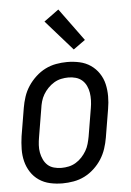

<svg xmlns="http://www.w3.org/2000/svg" viewBox="-54 -805 584 854"><g transform="rotate(-5 237.5 -378.0)"><path d="M191 8Q162 8 135 2Q108 -4 86 -19Q64 -34 49.5 -56.5Q35 -79 28.5 -105Q22 -131 22.5 -159.5Q23 -188 27 -216L48 -342Q52 -366 60 -390.5Q68 -415 82.5 -437Q97 -459 117 -477.5Q137 -496 160 -507.5Q183 -519 208 -523.5Q233 -528 257 -528Q286 -528 313 -522Q340 -516 362 -501Q384 -486 399 -463.5Q414 -441 420 -415Q426 -389 426 -360.5Q426 -332 421 -304L400 -178Q396 -154 388 -129.5Q380 -105 366 -83Q352 -61 332 -42.5Q312 -24 289 -12.5Q266 -1 240.5 3.5Q215 8 191 8ZM192 -61Q208 -61 224.5 -64.5Q241 -68 256 -77Q271 -86 283 -99Q295 -112 303.5 -126.5Q312 -141 316.5 -157Q321 -173 324 -189L345 -315Q348 -332 348.5 -349.5Q349 -367 346.5 -383Q344 -399 337 -414Q330 -429 318 -439.5Q306 -450 290 -454.5Q274 -459 257 -459Q241 -459 224.5 -455.5Q208 -452 193 -443Q178 -434 165.5 -421Q153 -408 144.5 -393.5Q136 -379 131.5 -363Q127 -347 125 -331L104 -205Q101 -188 100 -170.5Q99 -153 102 -137Q105 -121 112 -106Q119 -91 130.5 -80.5Q142 -70 158.5 -65.5Q175 -61 192 -61ZM292 -581 173 -716 239 -764 345 -619Z"/></g></svg>

Font: Iosevka QP
Style: Italic
Weight: 400
Italic angle: -9°
Designer: Belleve Invis
Foundry: Belleve Invis
Version: Version 20.0.0; ttfautohint (v1.8.4)